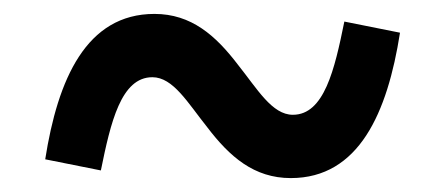

<svg xmlns="http://www.w3.org/2000/svg" viewBox="-20 -443 640 276"><path d="M398 -187C496 -187 537 -281 555 -396L475 -412C461 -343 446 -278 401 -278C371 -278 350 -315 322 -350C290 -392 255 -423 202 -423C104 -423 63 -329 45 -214L125 -198C139 -267 154 -332 199 -332C229 -332 250 -295 278 -260C310 -218 345 -187 398 -187Z"/></svg>

Font: IBM Plex Mono Medm
Style: Regular
Weight: 500
Monospace: yes
Designer: Mike Abbink, Paul van der Laan, Pieter van Rosmalen
Foundry: Bold Monday
Version: Version 2.004